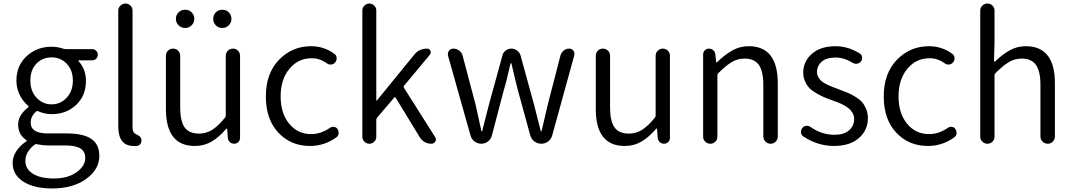

<svg xmlns="http://www.w3.org/2000/svg" viewBox="-20 -816 6092 1090"><path d="M275.4 253.9Q173.8 253.9 112.8 215.3Q51.8 176.8 51.8 108.4Q51.8 74.2 72.8 42Q93.8 9.8 130.9 -14.6Q131.8 -15.6 131.8 -17.6Q131.8 -19.5 129.9 -20.5Q83 -50.8 83 -109.4Q83 -163.1 141.6 -208Q142.6 -209 142.6 -210.9Q142.6 -212.9 141.6 -213.9Q112.3 -237.3 92.8 -275.4Q73.2 -313.5 73.2 -358.4Q73.2 -443.4 131.3 -497.1Q189.5 -550.8 273.4 -550.8Q306.6 -550.8 340.8 -539.1Q348.6 -537.1 355.5 -537.1H503.9Q516.6 -537.1 525.9 -527.8Q535.2 -518.6 535.2 -505.4Q535.2 -492.2 525.9 -482.9Q516.6 -473.6 503.9 -473.6H428.7Q426.8 -473.6 425.8 -471.7Q424.8 -469.7 425.8 -468.8Q467.8 -423.8 467.8 -356.4Q467.8 -272.5 412.1 -220.2Q356.4 -168 273.4 -168Q233.4 -168 196.3 -184.6Q189.5 -187.5 184.6 -182.6Q154.3 -155.3 154.3 -120.1Q154.3 -58.6 250 -58.6H358.4Q452.1 -58.6 498 -27.8Q543.9 2.9 543.9 69.3Q543.9 145.5 469.2 199.7Q394.5 253.9 275.4 253.9ZM393.6 -358.4Q393.6 -418 358.9 -454.1Q324.2 -490.2 273.4 -490.2Q220.7 -490.2 186.5 -454.6Q152.3 -418.9 152.3 -358.4Q152.3 -298.8 187.5 -261.2Q222.7 -223.6 272.9 -223.6Q323.2 -223.6 358.4 -261.2Q393.6 -298.8 393.6 -358.4ZM286.1 197.3Q364.3 197.3 414.1 162.1Q463.9 127 463.9 81.1Q463.9 43 436 26.4Q408.2 9.8 350.6 9.8H252Q224.6 9.8 190.4 2.9Q188.5 2 186.5 2Q181.6 2 176.8 4.9Q124 45.9 124 97.7Q124 143.6 167 170.4Q210 197.3 286.1 197.3Z M739.3 12.7Q651.4 12.7 651.4 -98.6V-755.9Q651.4 -772.5 663.6 -784.2Q675.8 -795.9 692.4 -795.9Q709 -795.9 720.7 -784.2Q732.4 -772.5 732.4 -755.9V-92.8Q732.4 -66.4 746.1 -57.6Q748 -56.6 756.8 -51.8Q765.6 -46.9 769 -44.9Q772.5 -43 776.9 -37.6Q781.2 -32.2 782.2 -26.4V-25.4Q783.2 -21.5 783.2 -18.6Q783.2 -8.8 778.3 0Q770.5 10.7 756.8 12.7Q749 12.7 739.3 12.7Z M1085.9 12.7Q921.9 12.7 921.9 -197.3V-499Q921.9 -516.6 933.6 -528.3Q945.3 -540 962.4 -540Q979.5 -540 991.2 -528.3Q1002.9 -516.6 1002.9 -499V-207Q1002.9 -128.9 1027.8 -93.3Q1052.7 -57.6 1110.4 -57.6Q1150.4 -57.6 1184.1 -78.6Q1217.8 -99.6 1256.8 -147.5Q1261.7 -153.3 1261.7 -160.2V-499Q1261.7 -516.6 1273.9 -528.3Q1286.1 -540 1302.7 -540Q1319.3 -540 1331.1 -528.3Q1342.8 -516.6 1342.8 -499V-33.2Q1342.8 -19.5 1333 -9.8Q1323.2 0 1309.6 0Q1294.9 0 1284.7 -9.8Q1274.4 -19.5 1273.4 -33.2L1269.5 -85Q1268.6 -85.9 1267.1 -85.9Q1265.6 -85.9 1264.6 -85Q1223.6 -37.1 1181.2 -12.2Q1138.7 12.7 1085.9 12.7ZM978.5 -709Q978.5 -730.5 993.7 -745.6Q1008.8 -760.7 1031.2 -760.7Q1053.7 -760.7 1068.4 -745.6Q1083 -730.5 1083 -709Q1083 -687.5 1067.9 -672.4Q1052.7 -657.2 1030.8 -657.2Q1008.8 -657.2 993.7 -672.4Q978.5 -687.5 978.5 -709ZM1190.4 -709Q1190.4 -730.5 1205.1 -745.6Q1219.7 -760.7 1242.2 -760.7Q1264.6 -760.7 1279.3 -745.6Q1293.9 -730.5 1293.9 -709Q1293.9 -687.5 1278.8 -672.4Q1263.7 -657.2 1241.7 -657.2Q1219.7 -657.2 1205.1 -672.4Q1190.4 -687.5 1190.4 -709Z M1740.2 12.7Q1630.9 12.7 1560.1 -63Q1489.3 -138.7 1489.3 -268.6Q1489.3 -399.4 1564 -476.6Q1638.7 -553.7 1746.1 -553.7Q1819.3 -553.7 1877.9 -510.7Q1889.6 -502.9 1891.1 -488.3Q1892.6 -473.6 1882.8 -461.9Q1874 -451.2 1859.9 -449.7Q1845.7 -448.2 1835 -457Q1794.9 -485.4 1750 -485.4Q1672.9 -485.4 1623 -425.3Q1573.2 -365.2 1573.2 -269Q1573.2 -172.9 1621.6 -113.8Q1669.9 -54.7 1747.1 -54.7Q1800.8 -54.7 1852.5 -89.8Q1863.3 -97.7 1876.5 -95.7Q1889.6 -93.8 1896.5 -83Q1902.3 -74.2 1902.3 -63.5Q1902.3 -60.5 1902.3 -57.6Q1900.4 -43.9 1889.6 -36.1Q1821.3 12.7 1740.2 12.7Z M2037.1 -39.1V-756.8Q2037.1 -772.5 2048.8 -784.2Q2060.5 -795.9 2076.7 -795.9Q2092.8 -795.9 2104.5 -784.2Q2116.2 -772.5 2116.2 -756.8V-246.1Q2116.2 -245.1 2117.7 -245.1Q2119.1 -245.1 2120.1 -246.1L2331.1 -504.9Q2359.4 -540 2404.3 -540Q2418 -540 2423.3 -527.8Q2428.7 -515.6 2420.9 -505.9L2274.4 -330.1Q2269.5 -324.2 2273.4 -317.4L2450.2 -38.1Q2455.1 -31.2 2455.1 -24.4Q2455.1 -18.6 2451.2 -12.7Q2444.3 0 2429.7 0Q2385.7 0 2362.3 -38.1L2226.6 -260.7Q2222.7 -266.6 2217.8 -261.7L2121.1 -148.4Q2116.2 -142.6 2116.2 -135.7V-39.1Q2116.2 -23.4 2104.5 -11.7Q2092.8 0 2076.7 0Q2060.5 0 2048.8 -11.7Q2037.1 -23.4 2037.1 -39.1Z M2651.4 -45.9 2523.4 -500Q2522.5 -504.9 2522.5 -508.8Q2522.5 -518.6 2528.3 -527.3Q2538.1 -540 2553.7 -540Q2572.3 -540 2586.9 -528.8Q2601.6 -517.6 2606.4 -500L2680.7 -218.8Q2684.6 -202.1 2712.9 -72.3Q2712.9 -70.3 2715.3 -70.3Q2717.8 -70.3 2717.8 -72.3Q2721.7 -86.9 2734.4 -138.7Q2747.1 -190.4 2754.9 -218.8L2832 -500Q2835.9 -517.6 2850.6 -528.8Q2865.2 -540 2883.3 -540Q2901.4 -540 2916 -528.8Q2930.7 -517.6 2935.5 -500L3012.7 -218.8Q3016.6 -202.1 3024.4 -172.4Q3032.2 -142.6 3038.1 -118.2Q3043.9 -93.8 3049.8 -72.3Q3050.8 -70.3 3052.7 -70.3Q3054.7 -70.3 3054.7 -72.3Q3058.6 -86.9 3070.3 -138.7Q3082 -190.4 3088.9 -218.8L3162.1 -502Q3167 -518.6 3180.7 -529.3Q3194.3 -540 3210.9 -540Q3226.6 -540 3235.4 -528.3Q3241.2 -520.5 3241.2 -510.7Q3241.2 -506.8 3240.2 -502L3115.2 -47.9Q3109.4 -26.4 3092.3 -13.2Q3075.2 0 3053.2 0Q3031.2 0 3013.7 -13.2Q2996.1 -26.4 2990.2 -47.9L2920.9 -300.8Q2914.1 -324.2 2883.8 -454.1Q2883.8 -457 2880.9 -457Q2877.9 -457 2877.9 -454.1Q2854.5 -349.6 2838.9 -299.8L2772.5 -46.9Q2767.6 -26.4 2750.5 -13.2Q2733.4 0 2712.4 0Q2691.4 0 2674.3 -12.7Q2657.2 -25.4 2651.4 -45.9Z M3526.4 12.7Q3362.3 12.7 3362.3 -197.3V-499Q3362.3 -516.6 3374 -528.3Q3385.7 -540 3402.8 -540Q3419.9 -540 3431.6 -528.3Q3443.4 -516.6 3443.4 -499V-207Q3443.4 -128.9 3468.3 -93.3Q3493.2 -57.6 3550.8 -57.6Q3590.8 -57.6 3624.5 -78.6Q3658.2 -99.6 3697.3 -147.5Q3702.1 -153.3 3702.1 -160.2V-499Q3702.1 -516.6 3714.4 -528.3Q3726.6 -540 3743.2 -540Q3759.8 -540 3771.5 -528.3Q3783.2 -516.6 3783.2 -499V-33.2Q3783.2 -19.5 3773.4 -9.8Q3763.7 0 3750 0Q3735.4 0 3725.1 -9.8Q3714.8 -19.5 3713.9 -33.2L3710 -85Q3709 -85.9 3707.5 -85.9Q3706.1 -85.9 3705.1 -85Q3664.1 -37.1 3621.6 -12.2Q3579.1 12.7 3526.4 12.7Z M3971.7 -40V-506.8Q3971.7 -520.5 3981.4 -530.3Q3991.2 -540 4004.9 -540Q4018.6 -540 4029.3 -530.8Q4040 -521.5 4041 -506.8L4045.9 -462.9Q4045.9 -460.9 4047.4 -460.9Q4048.8 -460.9 4049.8 -461.9Q4094.7 -505.9 4137.7 -529.8Q4180.7 -553.7 4230.5 -553.7Q4395.5 -553.7 4395.5 -342.8V-41Q4395.5 -24.4 4383.8 -12.2Q4372.1 0 4355 0Q4337.9 0 4325.7 -12.2Q4313.5 -24.4 4313.5 -41V-333Q4313.5 -411.1 4288.1 -447.3Q4262.7 -483.4 4207 -483.4Q4167 -483.4 4133.8 -463.4Q4100.6 -443.4 4057.6 -400.4Q4052.7 -395.5 4052.7 -387.7V-40Q4052.7 -23.4 4041 -11.7Q4029.3 0 4012.7 0Q3996.1 0 3983.9 -11.7Q3971.7 -23.4 3971.7 -40Z M4714.8 12.7Q4623 12.7 4541 -41Q4529.3 -48.8 4527.3 -62.5Q4527.3 -65.4 4527.3 -68.4Q4527.3 -79.1 4534.2 -88.9Q4542 -99.6 4556.2 -101.6Q4570.3 -103.5 4582 -94.7Q4644.5 -50.8 4717.8 -50.8Q4771.5 -50.8 4800.3 -76.2Q4829.1 -101.6 4829.1 -140.6Q4829.1 -158.2 4821.3 -172.4Q4813.5 -186.5 4802.7 -196.8Q4792 -207 4773.4 -217.3Q4754.9 -227.5 4740.2 -233.4Q4725.6 -239.3 4703.1 -247.1Q4674.8 -256.8 4656.2 -265.1Q4637.7 -273.4 4613.3 -287.6Q4588.9 -301.8 4574.7 -316.4Q4560.5 -331.1 4550.3 -354Q4540 -377 4540 -403.3Q4540 -467.8 4589.4 -510.7Q4638.7 -553.7 4723.6 -553.7Q4794.9 -553.7 4860.4 -512.7Q4872.1 -505.9 4874 -492.2Q4876 -478.5 4868.2 -467.8Q4860.4 -457 4846.7 -454.6Q4833 -452.1 4821.3 -459Q4772.5 -489.3 4723.6 -489.3Q4671.9 -489.3 4645 -465.8Q4618.2 -442.4 4618.2 -407.2Q4618.2 -391.6 4626 -377.9Q4633.8 -364.3 4643.1 -356Q4652.3 -347.7 4671.9 -337.9Q4691.4 -328.1 4703.6 -323.7Q4715.8 -319.3 4740.2 -309.6Q4743.2 -308.6 4748 -306.6Q4779.3 -294.9 4795.4 -288.1Q4811.5 -281.2 4836.4 -266.1Q4861.3 -251 4874 -236.3Q4886.7 -221.7 4897 -197.8Q4907.2 -173.8 4907.2 -144.5Q4907.2 -77.1 4856 -32.2Q4804.7 12.7 4714.8 12.7Z M5248 12.7Q5138.7 12.7 5067.9 -63Q4997.1 -138.7 4997.1 -268.6Q4997.1 -399.4 5071.8 -476.6Q5146.5 -553.7 5253.9 -553.7Q5327.1 -553.7 5385.7 -510.7Q5397.5 -502.9 5398.9 -488.3Q5400.4 -473.6 5390.6 -461.9Q5381.8 -451.2 5367.7 -449.7Q5353.5 -448.2 5342.8 -457Q5302.7 -485.4 5257.8 -485.4Q5180.7 -485.4 5130.9 -425.3Q5081.1 -365.2 5081.1 -269Q5081.1 -172.9 5129.4 -113.8Q5177.7 -54.7 5254.9 -54.7Q5308.6 -54.7 5360.4 -89.8Q5371.1 -97.7 5384.3 -95.7Q5397.5 -93.8 5404.3 -83Q5410.2 -74.2 5410.2 -63.5Q5410.2 -60.5 5410.2 -57.6Q5408.2 -43.9 5397.5 -36.1Q5329.1 12.7 5248 12.7Z M5544.9 -40V-755.9Q5544.9 -772.5 5557.1 -784.2Q5569.3 -795.9 5585.9 -795.9Q5602.5 -795.9 5614.3 -784.2Q5626 -772.5 5626 -755.9V-575.2L5623 -469.7Q5623 -467.8 5625 -466.8Q5627 -465.8 5628.9 -466.8Q5672.9 -508.8 5713.9 -531.2Q5754.9 -553.7 5803.7 -553.7Q5968.8 -553.7 5968.8 -342.8V-41Q5968.8 -24.4 5957 -12.2Q5945.3 0 5928.2 0Q5911.1 0 5898.9 -12.2Q5886.7 -24.4 5886.7 -41V-333Q5886.7 -411.1 5861.3 -447.3Q5835.9 -483.4 5780.3 -483.4Q5740.2 -483.4 5707 -463.4Q5673.8 -443.4 5630.9 -400.4Q5626 -395.5 5626 -387.7V-40Q5626 -23.4 5614.3 -11.7Q5602.5 0 5585.9 0Q5569.3 0 5557.1 -11.7Q5544.9 -23.4 5544.9 -40Z"/></svg>

Font: Gen Jyuu Gothic P Normal
Style: Regular
Weight: 300
Designer: [Source Han Sans]
Ryoko NISHIZUKA  (kana & ideographs); Paul D. Hunt (Latin, Greek & Cyrillic); Wenlong ZHANG  (bopomofo
Version: Version 1.002.20150607